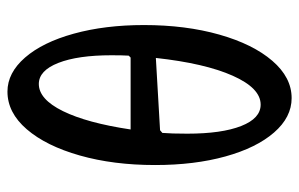

<svg xmlns="http://www.w3.org/2000/svg" viewBox="-160 -614 783 502"><g transform="rotate(-90 231.0 -363.5)"><path d="M416 -378Q416 -269 391 -181Q366 -93 322.5 -42.5Q279 8 225 8Q175 8 135 -38Q95 -84 72.5 -165Q50 -246 50 -349Q50 -458 75 -546Q100 -634 143.5 -684.5Q187 -735 242 -735Q291 -735 331 -689Q371 -643 393.5 -561.5Q416 -480 416 -378ZM143 -413H331L336 -418Q337 -434 337 -463Q337 -551 317 -602Q297 -653 262 -653Q222 -653 191 -590Q160 -527 143 -413ZM330 -347 141 -336 134 -330Q132 -307 132 -265Q132 -175 152 -124Q172 -73 208 -73Q251 -73 283.5 -146Q316 -219 330 -347Z"/></g></svg>

Font: Alegreya Medium
Style: Regular
Weight: 500
Designer: Juan Pablo del Peral
Foundry: Huerta Tipografica
Version: Version 2.007; ttfautohint (v1.6)